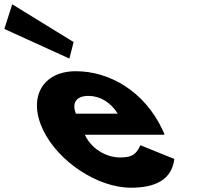

<svg xmlns="http://www.w3.org/2000/svg" viewBox="-263 -860 956 895"><path d="M-206.1 -840 -242.7 -725 60.5 -587 80.1 -664ZM504.3 -232C502.5 -238 497.3 -249 494 -256C408.9 -436 246.4 -528 90.4 -528C-64.6 -528 -133.9 -406 -63 -256C7.4 -107 192.1 15 347.1 15C461.1 15 537.6 -22 549.7 -119L391.5 -183C370.2 -137 350.4 -126 293.4 -126C248.4 -126 169.7 -153 132.3 -232ZM91 -330C71.8 -377 88.8 -413 149.8 -413C201.8 -413 252.5 -384 286 -330Z"/></svg>

Font: Hussar
Style: BdOpOblFive
Weight: 700
Foundry: Cannot Into Space Fonts
Version: Version 2.00